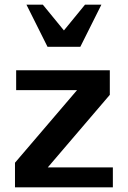

<svg xmlns="http://www.w3.org/2000/svg" viewBox="-20 -800 546 820"><path d="M462 -85H184L449 -395V-500H49V-415H309L44 -105V0H462ZM183 -600H323L413 -780H343L253 -670L163 -780H93Z"/></svg>

Font: Perun
Style: Bold
Weight: 700
Foundry: Copyright (c) Stefan Peev, Context Ltd, 2016
Version: Version 1.089